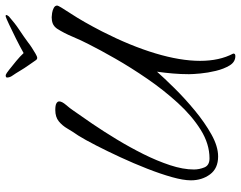

<svg xmlns="http://www.w3.org/2000/svg" viewBox="-108 -704 867 691"><g transform="rotate(-90 325.5 -358.5)"><path d="M610 -771Q617 -773 617 -769Q617 -767 615 -764.5Q613 -762 612 -760Q587 -738 563.5 -722.5Q540 -707 517 -690Q511 -685 499.5 -677.5Q488 -670 477.5 -664Q467 -658 463 -658Q457 -658 453 -665L437 -688Q425 -705 416.5 -719.5Q408 -734 397 -750Q392 -758 392 -767Q392 -770 395.5 -771Q399 -772 402 -771Q406 -770 420 -759Q434 -748 451 -734Q468 -720 480 -707Q503 -720 532 -734.5Q561 -749 583.5 -759.5Q606 -770 610 -771ZM469 55Q448 55 435.5 34.5Q423 14 416 -15Q409 -44 406.5 -71Q404 -98 404 -112Q404 -141 406.5 -170Q409 -199 413 -227Q390 -201 353.5 -164Q317 -127 273.5 -91Q230 -55 187 -31Q144 -7 108 -7Q65 -7 43.5 -36Q22 -65 22 -105Q22 -132 33.5 -173Q45 -214 64 -262.5Q83 -311 105 -358.5Q127 -406 147.5 -446Q168 -486 183 -510Q197 -530 208 -549Q219 -568 234.5 -580.5Q250 -593 275 -593Q292 -593 299 -589Q306 -585 306 -579Q306 -569 293.5 -554.5Q281 -540 273 -528Q253 -500 225.5 -459.5Q198 -419 169.5 -372Q141 -325 116.5 -276Q92 -227 76.5 -180Q61 -133 61 -94Q61 -75 68.5 -56.5Q76 -38 101 -38Q153 -38 203.5 -69.5Q254 -101 300.5 -152Q347 -203 387.5 -262Q428 -321 460 -377Q492 -433 512 -473Q526 -500 539 -531Q552 -562 568 -587Q576 -598 586 -602Q596 -606 609 -606Q614 -606 624 -604.5Q634 -603 642.5 -598.5Q651 -594 651 -586Q651 -581 622 -537Q593 -493 558 -425Q506 -323 479 -233Q452 -143 452 -72Q452 -2 478 47V49Q478 55 469 55Z"/></g></svg>

Font: Hurricane
Style: Regular
Weight: 400
Designer: Robert E. Leuschke
Foundry: Robert E. Leuschke
Version: Version 1.010; ttfautohint (v1.8.3)